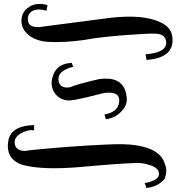

<svg xmlns="http://www.w3.org/2000/svg" viewBox="-20 -845 917 967"><path d="M717.7 -542.9C805.7 -549.7 849.1 -582.9 849.1 -643.4C849.1 -683.4 830.9 -712 793.1 -730.3C752 -750.9 698.3 -761.1 633.1 -761.1C600 -761.1 562.3 -758.9 520 -753.1L203.4 -712C190.9 -709.7 180.6 -708.6 171.4 -708.6C140.6 -708.6 123.4 -718.9 121.1 -740.6C115.4 -785.1 153.1 -809.1 213.7 -790.9L219.4 -818.3C209.1 -822.9 196.6 -825.1 181.7 -825.1C158.9 -825.1 140.6 -820.6 126.9 -810.3C100.6 -793.1 88 -770.3 88 -740.6C88 -713.1 99.4 -690.3 121.1 -670.9C140.6 -653.7 164.6 -643.4 193.1 -637.7C210.3 -634.3 232 -633.1 259.4 -633.1C320 -633.1 381.7 -638.9 442.3 -650.3C481.1 -656 539.4 -662.9 617.1 -668.6C690.3 -674.3 739.4 -676.6 763.4 -675.4C796.6 -674.3 814.9 -660.6 817.1 -633.1C819.4 -597.7 785.1 -577.1 713.1 -571.4ZM617.1 -362.3C609.1 -420.6 573.7 -449.1 513.1 -449.1C502.9 -449.1 492.6 -448 480 -446.9C405.7 -429.7 356.6 -416 332.6 -405.7C299.4 -400 280 -410.3 275.4 -436.6C272 -456 277.7 -472 294.9 -485.7C309.7 -496 326.9 -504 348.6 -508.6L341.7 -528C288 -526.9 256 -501.7 243.4 -452.6C241.1 -444.6 240 -435.4 240 -427.4C240 -376 281.1 -334.9 336 -339.4C361.1 -341.7 412.6 -353.1 491.4 -373.7C504 -377.1 515.4 -378.3 528 -378.3C563.4 -378.3 580.6 -365.7 580.6 -340.6C580.6 -334.9 579.4 -329.1 578.3 -321.1C570.3 -292.6 546.3 -275.4 506.3 -268.6L513.1 -244.6C545.1 -249.1 571.4 -261.7 590.9 -283.4C613.7 -306.3 622.9 -332.6 617.1 -362.3ZM811.4 -16C793.1 -84.6 715.4 -118.9 578.3 -118.9C557.7 -118.9 533.7 -117.7 507.4 -116.6C382.9 -110.9 267.4 -101.7 158.9 -91.4C118.9 -86.9 102.9 -84.6 108.6 -84.6C78.9 -84.6 60.6 -94.9 54.9 -116.6C53.7 -120 53.7 -124.6 53.7 -129.1C53.7 -147.4 65.1 -162.3 88 -174.9C110.9 -187.4 132.6 -192 152 -188.6V-214.9C77.7 -213.7 34.3 -188.6 22.9 -141.7C20.6 -131.4 19.4 -120 19.4 -109.7C19.4 -60.6 45.7 -28.6 97.1 -13.7C162.3 3.4 256 6.9 379.4 -3.4C517.7 -16 612.6 -22.9 664 -24C688 -25.1 710.9 -21.7 733.7 -13.7C764.6 -4.6 780.6 10.3 780.6 30.9C780.6 44.6 771.4 56 753.1 64C739.4 70.9 724.6 75.4 708.6 76.6L717.7 101.7C753.1 98.3 782.9 84.6 808 58.3C819.4 29.7 820.6 5.7 811.4 -16Z"/></svg>

Font: GFS Goschen
Style: Italic
Weight: 400
Designer: George D. Matthiopoulos
Foundry: George D. Matthiopoulos
Version: Fontographer 4.7 9/28/09 FG4M≠0000002248